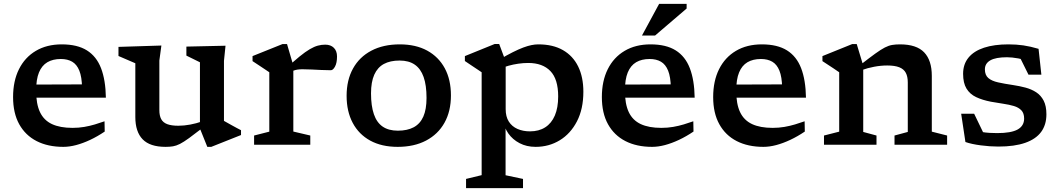

<svg xmlns="http://www.w3.org/2000/svg" viewBox="-20 -747 5468 991"><path d="M299 -518Q379 -518 428.5 -487Q478 -456 501.5 -395Q525 -334 526.5 -243H143.5L141 -310.5L436 -311.5L403.5 -294.5Q402.5 -350 389.5 -382.2Q376.5 -414.5 352.5 -428.5Q328.5 -442.5 294 -442.5Q253 -442.5 224.5 -425.8Q196 -409 181.2 -373.2Q166.5 -337.5 166.5 -278.5Q166.5 -210 186.5 -168Q206.5 -126 248.2 -106.5Q290 -87 354.5 -87Q386.5 -87 415.2 -92Q444 -97 470 -104.8Q496 -112.5 519.5 -121L520.5 -68Q483.5 -43 445.8 -25.2Q408 -7.5 373 1.8Q338 11 307 11Q227 11 169 -18.8Q111 -48.5 79.2 -105.8Q47.5 -163 47.5 -246Q47.5 -329 78 -390Q108.5 -451 165 -484.5Q221.5 -518 299 -518Z M802.5 -178.5Q802.5 -150 812 -132.2Q821.5 -114.5 843.2 -106.2Q865 -98 900.5 -98Q930 -98 961.8 -104Q993.5 -110 1020.5 -119.5L1029.5 -90Q984.5 -55 956.2 -34.5Q928 -14 908.8 -4.2Q889.5 5.5 873 8.2Q856.5 11 834.5 11Q754 11 716.2 -28Q678.5 -67 678.5 -143V-420.5L591.5 -458V-505L813 -512L802.5 -434.5ZM1050 11 1012 -83.5V-425.5L942 -460V-506.5L1144 -511L1136 -433V-123Q1140.5 -120.5 1151.8 -114.2Q1163 -108 1176.8 -100.2Q1190.5 -92.5 1203.2 -85.8Q1216 -79 1224 -75V-50L1070.5 11Z M1658.5 -516.5Q1687 -516.5 1703.2 -500.2Q1719.5 -484 1719.5 -455.5Q1719.5 -422.5 1709.2 -403.5Q1699 -384.5 1687.5 -384.5Q1662 -384.5 1637.8 -385.8Q1613.5 -387 1589.5 -388.2Q1565.5 -389.5 1541 -389.5Q1528 -389.5 1516.8 -388Q1505.5 -386.5 1493.8 -382Q1482 -377.5 1468 -369L1452.5 -390Q1495.5 -430.5 1526 -455.2Q1556.5 -480 1579.2 -493.2Q1602 -506.5 1620.8 -511.5Q1639.5 -516.5 1658.5 -516.5ZM1494 -408.5V-68L1581.5 -47.5V0H1291.5V-47.5L1370 -67.5V-374Q1363.5 -378.5 1350 -387.5Q1336.5 -396.5 1319.2 -408Q1302 -419.5 1283.5 -431.5V-457.5L1438 -519.5H1461.5Z M2033.5 -72.5Q2082.5 -72.5 2115.5 -90.2Q2148.5 -108 2165 -145.2Q2181.5 -182.5 2181.5 -241.5Q2181.5 -307 2166.5 -349.5Q2151.5 -392 2121 -413.2Q2090.5 -434.5 2042.5 -434.5Q1994 -434.5 1961.2 -416.8Q1928.5 -399 1911.8 -361.5Q1895 -324 1895 -265Q1895 -200.5 1909.8 -157.5Q1924.5 -114.5 1955.2 -93.5Q1986 -72.5 2033.5 -72.5ZM2032.5 11Q1950 11 1891 -21.2Q1832 -53.5 1800.5 -112.8Q1769 -172 1769 -252.5Q1769 -333.5 1802 -393.2Q1835 -453 1896.8 -485.5Q1958.5 -518 2043.5 -518Q2126 -518 2185 -485.8Q2244 -453.5 2275.8 -394.5Q2307.5 -335.5 2307.5 -254.5Q2307.5 -173 2274.2 -113.5Q2241 -54 2179.2 -21.5Q2117.5 11 2032.5 11Z M2861 -249.5Q2861 -338.5 2820.8 -380.2Q2780.5 -422 2706.5 -422Q2681 -422 2655 -418.2Q2629 -414.5 2604 -407.5Q2579 -400.5 2555 -389.5V-438Q2595.5 -462 2626.5 -477.5Q2657.5 -493 2681 -501.8Q2704.5 -510.5 2723 -514.2Q2741.5 -518 2758.5 -518Q2834 -518 2885.8 -488.2Q2937.5 -458.5 2964.2 -403.8Q2991 -349 2991 -273.5Q2991 -184.5 2958 -120.8Q2925 -57 2869.2 -23Q2813.5 11 2744.5 11Q2698 11 2661.8 -8Q2625.5 -27 2603.5 -58.5Q2581.5 -90 2577.5 -127.5H2589.5V157.5L2679.5 176.5V224H2385.5V176.5L2466 157V-374Q2459.5 -378.5 2446 -387.5Q2432.5 -396.5 2415.2 -408Q2398 -419.5 2379.5 -432V-457.5L2533.5 -520H2556.5L2590 -430.5V-183.5Q2590 -145 2606.2 -119.5Q2622.5 -94 2651 -81.5Q2679.5 -69 2715.5 -69Q2761.5 -69 2794 -89.8Q2826.5 -110.5 2843.8 -150.8Q2861 -191 2861 -249.5Z M3338 -518Q3418 -518 3467.5 -487Q3517 -456 3540.5 -395Q3564 -334 3565.5 -243H3182.5L3180 -310.5L3475 -311.5L3442.5 -294.5Q3441.5 -350 3428.5 -382.2Q3415.5 -414.5 3391.5 -428.5Q3367.5 -442.5 3333 -442.5Q3292 -442.5 3263.5 -425.8Q3235 -409 3220.2 -373.2Q3205.5 -337.5 3205.5 -278.5Q3205.5 -210 3225.5 -168Q3245.5 -126 3287.2 -106.5Q3329 -87 3393.5 -87Q3425.5 -87 3454.2 -92Q3483 -97 3509 -104.8Q3535 -112.5 3558.5 -121L3559.5 -68Q3522.5 -43 3484.8 -25.2Q3447 -7.5 3412 1.8Q3377 11 3346 11Q3266 11 3208 -18.8Q3150 -48.5 3118.2 -105.8Q3086.5 -163 3086.5 -246Q3086.5 -329 3117 -390Q3147.5 -451 3204 -484.5Q3260.5 -518 3338 -518ZM3293.5 -563.5 3382 -727H3524V-703L3361 -563.5Z M3912.5 -518Q3992.5 -518 4042 -487Q4091.5 -456 4115 -395Q4138.5 -334 4140 -243H3757L3754.5 -310.5L4049.5 -311.5L4017 -294.5Q4016 -350 4003 -382.2Q3990 -414.5 3966 -428.5Q3942 -442.5 3907.5 -442.5Q3866.5 -442.5 3838 -425.8Q3809.5 -409 3794.8 -373.2Q3780 -337.5 3780 -278.5Q3780 -210 3800 -168Q3820 -126 3861.8 -106.5Q3903.5 -87 3968 -87Q4000 -87 4028.8 -92Q4057.5 -97 4083.5 -104.8Q4109.5 -112.5 4133 -121L4134 -68Q4097 -43 4059.2 -25.2Q4021.5 -7.5 3986.5 1.8Q3951.5 11 3920.5 11Q3840.5 11 3782.5 -18.8Q3724.5 -48.5 3692.8 -105.8Q3661 -163 3661 -246Q3661 -329 3691.5 -390Q3722 -451 3778.5 -484.5Q3835 -518 3912.5 -518Z M4435.5 -408.5V-66L4504 -47.5V0H4233V-47.5L4311.5 -67.5V-374Q4303.5 -380 4281 -394.8Q4258.5 -409.5 4225 -431.5V-457.5L4378.5 -519.5H4402ZM4597 -47.5 4665.5 -66V-321.5Q4665.5 -352 4655.2 -371.2Q4645 -390.5 4621.5 -399.8Q4598 -409 4559.5 -409Q4526.5 -409 4492 -402.5Q4457.5 -396 4429 -385.5L4420 -411.5Q4467.5 -448.5 4497.2 -470Q4527 -491.5 4547 -501.8Q4567 -512 4584.8 -515Q4602.5 -518 4625.5 -518Q4710.5 -518 4750 -476.8Q4789.5 -435.5 4789.5 -355.5V-67.5L4868.5 -47.5V0H4597Z M5185 -518Q5225.5 -518 5261.8 -512.8Q5298 -507.5 5340.5 -495L5355 -361.5H5288.5L5227.5 -484.5L5302.5 -427.5Q5269 -439.5 5236 -445.5Q5203 -451.5 5177.5 -451.5Q5119.5 -451.5 5091.5 -435.5Q5063.5 -419.5 5063.5 -389Q5063.5 -359.5 5081.2 -344.2Q5099 -329 5131.8 -321.8Q5164.5 -314.5 5209 -308Q5242.5 -303 5273.2 -294.8Q5304 -286.5 5328.2 -270.8Q5352.5 -255 5366.8 -227.5Q5381 -200 5381 -157Q5381 -103 5353.8 -66Q5326.5 -29 5271.5 -9.8Q5216.5 9.5 5133 9.5Q5089.5 9.5 5042 3.2Q4994.5 -3 4963 -14L4941 -160H5008L5075 -21L5008.5 -75Q5026 -69.5 5046.2 -66Q5066.5 -62.5 5087.2 -61.2Q5108 -60 5127 -60Q5199.5 -60 5232.8 -78.8Q5266 -97.5 5266 -135Q5266 -162.5 5251.8 -177.5Q5237.5 -192.5 5213.2 -199.8Q5189 -207 5158.2 -211.5Q5127.5 -216 5094.5 -222Q5050.5 -230.5 5018.2 -245.8Q4986 -261 4968.5 -289.8Q4951 -318.5 4951 -366Q4951 -415.5 4978.8 -449.5Q5006.5 -483.5 5059 -500.8Q5111.5 -518 5185 -518Z"/></svg>

Font: Newsreader 7pt Medium
Style: Regular
Weight: 500
Designer: Hugues Gentile
Foundry: Production Type
Version: Version 1.003